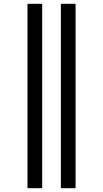

<svg xmlns="http://www.w3.org/2000/svg" viewBox="-20 -843 540 1006"><path d="M299 143V-823H376V143ZM124 143V-823H201V143Z"/></svg>

Font: Iosevka SS04
Style: Regular
Weight: 400
Monospace: yes
Designer: Belleve Invis
Foundry: Belleve Invis
Version: Version 19.0.0; ttfautohint (v1.8.4)